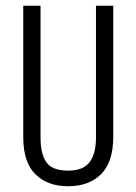

<svg xmlns="http://www.w3.org/2000/svg" viewBox="-20 -645 478 673"><path d="M122.1 -162.1Q122.1 -105.5 142.6 -76.2Q163.1 -46.9 218.8 -46.9Q272.5 -46.9 294.4 -77.1Q316.4 -107.4 316.4 -162.1V-625H377V-166Q377 -77.1 334.5 -34.7Q292 7.8 218.8 7.8Q146.5 7.8 104 -34.2Q61.5 -76.2 61.5 -164.1V-625H122.1Z"/></svg>

Font: Sudo Light
Style: Regular
Weight: 300
Monospace: yes
Designer: Jens Kutilek
Foundry: Jens Kutilek
Version: Version 0.040